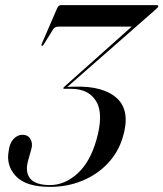

<svg xmlns="http://www.w3.org/2000/svg" viewBox="-20 -720 638 750"><path d="M459.5 -183.5Q442 -125 400.8 -81.5Q359.5 -38 301.5 -14Q243.5 10 175.5 10Q82 10 42.5 -31.5Q3 -73 14 -130.5Q17.5 -161 33 -177.2Q48.5 -193.5 67.5 -193.5Q89.5 -193.5 99.2 -176.2Q109 -159 102 -136L91 -97Q76.5 -48.5 97.8 -22.8Q119 3 176 3Q233 2.5 282.2 -41.8Q331.5 -86 356.5 -173Q385.5 -274 356.2 -323.5Q327 -373 258 -373H232Q226.5 -373 227.5 -376.5Q227.5 -378 236 -385.5L494.5 -616H208Q194 -616 187.5 -605.5L150 -545Q147 -540.5 144 -541Q140.5 -541 142.5 -547.5L204 -689.5Q209 -700 218 -700H591.5Q599 -700 598 -694.5Q597 -690.5 587.5 -682.5L243 -380.5Q259 -381.5 269.5 -381.5Q385 -385 437.8 -335.2Q490.5 -285.5 459.5 -183.5Z"/></svg>

Font: Fraunces 144pt
Style: Italic
Weight: 400
Italic angle: -16°
Version: Version 1.000;[b76b70a41]